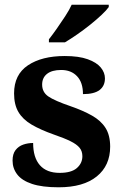

<svg xmlns="http://www.w3.org/2000/svg" viewBox="-20 -786 521 816"><path d="M229.1 10Q159.4 10 116.3 -4.3Q73.2 -18.6 53.3 -44.5Q33.4 -70.3 33.4 -103.5Q33.4 -131.7 46.1 -148.2Q58.9 -164.6 78.9 -171.5Q98.9 -178.3 120.8 -178.3Q120.8 -116.5 149.5 -83.9Q178.2 -51.3 233.4 -51.3Q283.5 -51.3 306.8 -71.9Q330.1 -92.5 330.1 -122Q330.1 -143.6 318.1 -158.1Q306.2 -172.7 279.7 -185.8Q253.2 -199 208.8 -214.2Q152 -234.3 114.4 -256.4Q76.9 -278.5 58.3 -309.9Q39.8 -341.3 39.8 -388.9Q39.8 -469.1 98.9 -508.5Q157.9 -547.9 255.1 -547.9Q315.3 -547.9 353 -534.2Q390.7 -520.6 408.4 -499Q426 -477.4 426 -453Q426 -420.8 403.2 -403.4Q380.3 -386 332.6 -386Q332.6 -435.5 307.5 -462Q282.4 -488.6 240.2 -488.6Q200.8 -488.6 179.9 -472.1Q159.1 -455.7 159.1 -426.5Q159.1 -394.3 185.3 -376.2Q211.5 -358 280.2 -334.5Q333.8 -315.9 371.4 -294.5Q409.1 -273.1 428.6 -242.1Q448.2 -211 448.2 -162.7Q448.2 -82.3 391.3 -36.2Q334.4 10 229.1 10ZM187.9 -619Q202.9 -638 221.2 -664Q239.5 -690 257.1 -717Q274.7 -744 284.7 -766H442.2V-756Q433.2 -743 412 -723Q390.8 -703 363.4 -681Q335.9 -659 307.7 -639.5Q279.5 -620 256 -606H187.9Z"/></svg>

Font: Noto Serif Ethiopic
Style: Regular
Weight: 400
Designer: Monotype Design Team
Foundry: Monotype Imaging Inc.
Version: Version 2.102